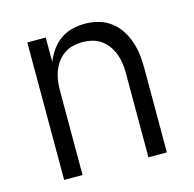

<svg xmlns="http://www.w3.org/2000/svg" viewBox="-85 -628 721 715"><g transform="rotate(-15 275.0 -271.0)"><path d="M77 0V-530H148V-436Q157 -459 172 -480Q187 -501 207.5 -515.5Q228 -530 252.5 -536Q277 -542 302 -542Q328 -542 353.5 -535Q379 -528 400 -512.5Q421 -497 435.5 -475Q450 -453 458.5 -428Q467 -403 470 -377Q473 -351 473 -325V0H402V-325Q402 -344 399.5 -362.5Q397 -381 390.5 -398.5Q384 -416 373 -431.5Q362 -447 346.5 -458Q331 -469 312.5 -473.5Q294 -478 275 -478Q256 -478 237.5 -473.5Q219 -469 203.5 -458Q188 -447 177 -431.5Q166 -416 159.5 -398.5Q153 -381 150.5 -362.5Q148 -344 148 -325V0Z"/></g></svg>

Font: Lode
Style: Regular
Weight: 400
Monospace: yes
Designer: Belleve Invis
Foundry: Belleve Invis
Version: Version 29.2.0; ttfautohint (v1.8.3)